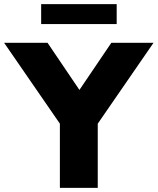

<svg xmlns="http://www.w3.org/2000/svg" viewBox="-61 -913 766 933"><path d="M230 0V-312L-41 -705H170L325 -476L480 -705H685L414 -312V0ZM139 -796V-893H506V-796Z"/></svg>

Font: Nunito Sans Black
Style: Regular
Weight: 900
Designer: Vernon Adams
Foundry: Vernon Adams
Version: Version 3.006; ttfautohint (v1.8.3)